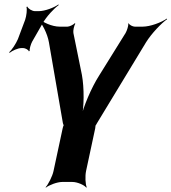

<svg xmlns="http://www.w3.org/2000/svg" viewBox="-20 -833 785 879"><path d="M355 -490 316 -682C314 -692 319 -717 325 -724L322 -727C316 -719 297 -711 289 -711H253C218 -711 175 -731 156 -749L153 -745C172 -727 197 -680 204 -639L268 -269C269 -267 272 -256 273 -257L272 -261C271 -260 267 -248 267 -246L225 -50C220 -26 201 11 189 24L190 26C205 14 242 0 265 0H311C334 0 366 14 375 26L377 24C371 11 369 -26 374 -50L416 -246C416 -248 418 -260 417 -261L416 -257C417 -256 423 -267 424 -269L649 -640C674 -680 719 -727 745 -745L744 -748C718 -730 668 -711 633 -711H597C588 -711 571 -719 569 -727L567 -724C569 -717 561 -692 555 -682L435 -489C397 -430 361 -342 350 -292H354C365 -342 366 -430 355 -490ZM95 -742 62 -654C53 -633 34 -604 22 -594L24 -591C36 -601 62 -613 79 -613H86C95 -613 111 -605 112 -598L116 -600C114 -607 121 -631 127 -642L174 -724C192 -757 228 -795 248 -809V-813C228 -798 185 -782 158 -782H140C127 -782 109 -793 105 -803L101 -801C105 -791 101 -759 95 -742Z"/></svg>

Font: Asimov
Style: EdgeExtremeIt
Weight: 500
Designer: Google
Version: Version 2.000980: 2014